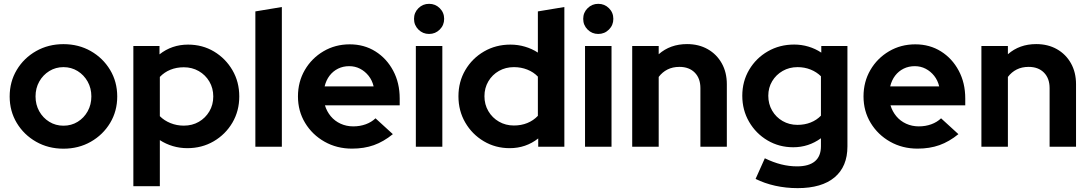

<svg xmlns="http://www.w3.org/2000/svg" viewBox="-20 -759 5635 993"><path d="M308.2 10Q230 10 166.8 -25.9Q103.7 -61.8 66.8 -123Q30 -184.2 30 -260Q30 -336.2 66.7 -397.5Q103.4 -458.8 166.7 -494.8Q230 -530.7 308.1 -530.7Q386.5 -530.7 449.5 -494.8Q512.5 -458.8 549.4 -397.5Q586.3 -336.2 586.3 -260Q586.3 -184.2 549.5 -123Q512.6 -61.8 449.6 -25.9Q386.6 10 308.2 10ZM308.2 -108.9Q349.1 -108.9 381.8 -129.1Q414.5 -149.3 433.5 -183.6Q452.5 -217.9 452.5 -260.4Q452.5 -302.9 433.3 -337.1Q414.1 -371.3 381.4 -391.6Q348.6 -411.8 308.2 -411.8Q267.9 -411.8 235.1 -391.6Q202.2 -371.3 183 -337.1Q163.8 -302.9 163.8 -260.4Q163.8 -217.9 182.9 -183.6Q202.1 -149.3 234.9 -129.1Q267.8 -108.9 308.2 -108.9Z M669.7 204V-521H804.9V-477.8Q868.5 -528.3 952.6 -528.3Q1027.2 -528.3 1087.1 -492.4Q1146.9 -456.5 1182.2 -395.9Q1217.5 -335.4 1217.5 -260.3Q1217.5 -185.2 1181.9 -124.5Q1146.2 -63.9 1085.3 -28.3Q1024.3 7.3 948.8 7.3Q909.8 7.3 873.8 -3.4Q837.8 -14.1 806.7 -34.3V204ZM930.6 -109.2Q974.3 -109.2 1008.4 -129Q1042.6 -148.8 1062.8 -183Q1083 -217.2 1083 -260Q1083 -302.9 1062.8 -337.2Q1042.6 -371.5 1008.1 -391.3Q973.6 -411.1 930.6 -411.1Q892.9 -411.1 861.3 -398.3Q829.8 -385.5 806.7 -361.1V-158.2Q829.1 -135.5 861.5 -122.4Q893.9 -109.2 930.6 -109.2Z M1300.7 0V-700L1437.7 -722.7V0Z M1800.4 9.7Q1722 9.7 1658.5 -26.2Q1595 -62.1 1558 -123.3Q1521 -184.4 1521 -260.3Q1521 -335.9 1556.5 -396.9Q1592 -457.9 1653 -493.8Q1714 -529.7 1788.7 -529.7Q1863.6 -529.7 1921.7 -493.1Q1979.9 -456.5 2013.5 -393.3Q2047.2 -330.2 2047.2 -249.6V-214.4H1660.5Q1670.1 -182.6 1690.6 -157.9Q1711.1 -133.2 1741.3 -119.3Q1771.6 -105.4 1807 -105.4Q1841.7 -105.4 1871.6 -116.3Q1901.4 -127.2 1922.1 -147.1L2011.8 -65.2Q1964 -26.3 1913.5 -8.3Q1863 9.7 1800.4 9.7ZM1658.9 -312H1912.4Q1905 -343.4 1886.5 -366.8Q1868 -390.1 1842.3 -403.5Q1816.6 -416.8 1786 -416.8Q1754.5 -416.8 1728.5 -404Q1702.5 -391.1 1684.6 -367.8Q1666.7 -344.4 1658.9 -312Z M2130.7 0V-521H2267.7V0ZM2199.1 -583.4Q2166.7 -583.4 2144 -606.1Q2121.3 -628.8 2121.3 -661.4Q2121.3 -694.1 2144 -716.6Q2166.7 -739.2 2199.1 -739.2Q2231.6 -739.2 2254.3 -716.7Q2277.1 -694.1 2277.1 -661.3Q2277.1 -628.8 2254.3 -606.1Q2231.6 -583.4 2199.1 -583.4Z M2615.9 7.3Q2542.3 7.3 2481.9 -28.6Q2421.5 -64.5 2386.3 -125.2Q2351 -185.9 2351 -261Q2351 -336 2386.6 -396.7Q2422.2 -457.3 2483.3 -492.8Q2544.4 -528.3 2619.7 -528.3Q2658.7 -528.3 2694.7 -517.7Q2730.7 -507.2 2761.8 -487.1V-700L2898.8 -722.7V0H2763.6V-43Q2699.7 7.3 2615.9 7.3ZM2637.9 -109.9Q2675.6 -109.9 2707.1 -122.7Q2738.7 -135.5 2761.8 -159.9V-362.8Q2739.4 -386.3 2707.2 -399Q2675 -411.8 2637.9 -411.8Q2595.1 -411.8 2560.5 -392.2Q2525.9 -372.5 2505.7 -338.3Q2485.5 -304.1 2485.5 -261.3Q2485.5 -218.5 2505.8 -184.1Q2526 -149.7 2560.6 -129.8Q2595.2 -109.9 2637.9 -109.9Z M3005.7 0V-521H3142.7V0ZM3074.1 -583.4Q3041.7 -583.4 3019 -606.1Q2996.3 -628.8 2996.3 -661.4Q2996.3 -694.1 3019 -716.6Q3041.7 -739.2 3074.1 -739.2Q3106.6 -739.2 3129.3 -716.7Q3152.1 -694.1 3152.1 -661.3Q3152.1 -628.8 3129.3 -606.1Q3106.6 -583.4 3074.1 -583.4Z M3249.7 0V-521H3386.7V-478.5Q3446.4 -531 3533.2 -531Q3593.8 -531 3640.2 -504.7Q3686.5 -478.5 3712.8 -431.7Q3739.1 -384.9 3739.1 -323.4V0H3602.4V-303.4Q3602.4 -354 3573.2 -383.5Q3544 -413.1 3493.9 -413.1Q3458.9 -413.1 3432.1 -399.5Q3405.4 -386 3386.7 -361.1V0Z M4105.3 214Q4044.7 214 3989.1 201.6Q3933.4 189.1 3887.8 166.3L3935.6 59.6Q3979.1 80.8 4020.1 91.1Q4061.2 101.4 4102.3 101.4Q4163.3 101.4 4194.6 75.2Q4225.8 49.1 4225.8 -2.6V-44Q4161.8 2.6 4082.6 2.6Q4009.3 2.6 3949.4 -32.9Q3889.6 -68.3 3854.3 -128.9Q3819 -189.6 3819 -263.7Q3819 -337.9 3854.6 -398.2Q3890.3 -458.5 3951.2 -493.5Q4012.1 -528.6 4087.4 -528.6Q4125.4 -528.6 4161.3 -517.9Q4197.1 -507.2 4227.6 -486.8V-521H4362.8V-1.5Q4362.8 102.4 4296.4 158.2Q4230 214 4105.3 214ZM4104.3 -113.2Q4141.6 -113.2 4172.6 -125.5Q4203.7 -137.8 4225.8 -160.8V-364.6Q4203.7 -386.5 4172.5 -399.2Q4141.3 -411.8 4105 -411.8Q4062.3 -411.8 4028 -392.2Q3993.6 -372.5 3973.6 -339.1Q3953.5 -305.6 3953.5 -263.7Q3953.5 -221.2 3973.4 -187Q3993.2 -152.8 4027.6 -133Q4061.9 -113.2 4104.3 -113.2Z M4725.4 9.7Q4647 9.7 4583.5 -26.2Q4520 -62.1 4483 -123.3Q4446 -184.4 4446 -260.3Q4446 -335.9 4481.5 -396.9Q4517 -457.9 4578 -493.8Q4639 -529.7 4713.7 -529.7Q4788.6 -529.7 4846.7 -493.1Q4904.9 -456.5 4938.5 -393.3Q4972.2 -330.2 4972.2 -249.6V-214.4H4585.5Q4595.1 -182.6 4615.6 -157.9Q4636.1 -133.2 4666.3 -119.3Q4696.6 -105.4 4732 -105.4Q4766.7 -105.4 4796.6 -116.3Q4826.4 -127.2 4847.1 -147.1L4936.8 -65.2Q4889 -26.3 4838.5 -8.3Q4788 9.7 4725.4 9.7ZM4583.9 -312H4837.4Q4830 -343.4 4811.5 -366.8Q4793 -390.1 4767.3 -403.5Q4741.6 -416.8 4711 -416.8Q4679.5 -416.8 4653.5 -404Q4627.5 -391.1 4609.6 -367.8Q4591.7 -344.4 4583.9 -312Z M5055.7 0V-521H5192.7V-478.5Q5252.4 -531 5339.2 -531Q5399.8 -531 5446.2 -504.7Q5492.5 -478.5 5518.8 -431.7Q5545.1 -384.9 5545.1 -323.4V0H5408.4V-303.4Q5408.4 -354 5379.2 -383.5Q5350 -413.1 5299.9 -413.1Q5264.9 -413.1 5238.1 -399.5Q5211.4 -386 5192.7 -361.1V0Z"/></svg>

Font: Red Hat Display VF
Style: Regular
Weight: 300
Designer: Pentagram, MCKL
Foundry: Pentagram, MCKL
Version: Version 1.023